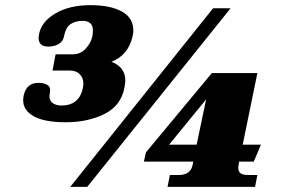

<svg xmlns="http://www.w3.org/2000/svg" viewBox="-20 -726 1096 746"><path d="M72 -355Q83 -404 129 -404Q153 -404 165.5 -395Q178 -386 174 -367Q172 -357 172 -353Q172 -334 185.5 -325Q199 -316 218 -316Q288 -316 302 -384Q304 -396 304 -401Q304 -423 290 -437.5Q276 -452 250 -452H184L196 -515H263Q293 -515 313.5 -537.5Q334 -560 339 -586Q341 -594 341 -607Q341 -645 301 -645Q274 -645 254.5 -632.5Q235 -620 228 -582Q224 -564 207 -554.5Q190 -545 168 -545Q130 -545 130 -579Q130 -584 132 -594Q141 -642 195.5 -674Q250 -706 332 -706Q408 -706 453 -681.5Q498 -657 498 -608Q498 -596 495 -584Q478 -511 413 -486Q467 -465 467 -413Q467 -405 463 -383Q449 -314 384.5 -282.5Q320 -251 236 -251Q153 -251 111.5 -274Q70 -297 70 -337Q70 -343 72 -355ZM808 -694H876L319 0H253ZM547 -134 803 -442H980L923 -164H994L966 -98H909L907 -84Q906 -80 906 -73Q906 -59 915 -52.5Q924 -46 945 -46H980L971 0H631L640 -46H674Q720 -46 728 -84L731 -98H539ZM744 -164 781 -340 637 -164Z"/></svg>

Font: Taviraj Black
Style: Italic
Weight: 900
Italic angle: -12°
Designer: Katatrad Team
Foundry: CadsonDemak
Version: Version 1.001